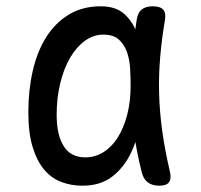

<svg xmlns="http://www.w3.org/2000/svg" viewBox="-20 -580 640 610"><path d="M242 10Q206 10 174.5 -2Q143 -14 120 -41.5Q97 -69 83.5 -113.5Q70 -158 70 -224Q70 -293 84 -354.5Q98 -416 126.5 -461.5Q155 -507 198.5 -533.5Q242 -560 300 -560Q348 -560 375 -535.5Q402 -511 415.5 -473.5Q429 -436 432 -391.5Q435 -347 435 -308Q435 -253 426.5 -196.5Q418 -140 396 -94Q374 -48 336.5 -19Q299 10 242 10ZM251 -80Q282 -80 308.5 -96.5Q335 -113 354 -143Q373 -173 384 -215Q395 -257 395 -308Q395 -332 393.5 -360.5Q392 -389 384 -413Q376 -437 358.5 -453.5Q341 -470 308 -470Q277 -470 250 -450.5Q223 -431 203 -397Q183 -363 171.5 -316Q160 -269 160 -215Q160 -151 182.5 -115.5Q205 -80 251 -80ZM414 -516Q418 -541 431 -550.5Q444 -560 465 -560Q489 -560 498.5 -549.5Q508 -539 504 -516Q494 -457 489 -399.5Q484 -342 485.5 -283.5Q487 -225 495.5 -163.5Q504 -102 520 -34Q525 -12 517 -1Q509 10 486 10Q463 10 449 -1Q435 -12 430 -34Q413 -102 405 -163.5Q397 -225 396 -283.5Q395 -342 400 -399.5Q405 -457 414 -516Z"/></svg>

Font: Maple Mono
Style: Regular
Weight: 400
Monospace: yes
Designer: subframe7536
Version: Version 7.300